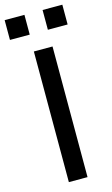

<svg xmlns="http://www.w3.org/2000/svg" viewBox="-149 -945 579 994"><g transform="rotate(-15 140.5 -448.0)"><path d="M189.9 -700.2V0H89.8V-700.2ZM189 -896H294.9V-790H189ZM-14.2 -896H91.8V-790H-14.2Z"/></g></svg>

Font: Aldrich [RUS by Daymarius]
Style: Regular
Weight: 400
Designer: Matthew Desmond
Foundry: Matthew Desmond
Version: Version 1.002 August 24, 2018